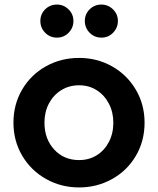

<svg xmlns="http://www.w3.org/2000/svg" viewBox="-20 -810 692 842"><path d="M39 -272Q39 -352 77 -417Q115 -482 181 -519Q247 -556 327 -556Q406 -556 471.5 -519Q537 -482 575.5 -417Q614 -352 614 -272Q614 -191 575.5 -126Q537 -61 471 -24.5Q405 12 327 12Q248 12 182 -25Q116 -62 77.5 -127Q39 -192 39 -272ZM327 -108Q370 -108 404 -129Q438 -150 457.5 -187.5Q477 -225 477 -272Q477 -318 457.5 -355.5Q438 -393 404 -414.5Q370 -436 327 -436Q283 -436 248.5 -414.5Q214 -393 194.5 -356Q175 -319 175 -272Q175 -201 217.5 -154.5Q260 -108 327 -108ZM157 -718Q157 -748 178 -769Q199 -790 230 -790Q259 -790 280.5 -769Q302 -748 302 -718Q302 -688 281 -666.5Q260 -645 230 -645Q199 -645 178 -666.5Q157 -688 157 -718ZM425 -790Q454 -790 475.5 -769Q497 -748 497 -718Q497 -688 476 -666.5Q455 -645 425 -645Q394 -645 373 -666.5Q352 -688 352 -718Q352 -748 373 -769Q394 -790 425 -790Z"/></svg>

Font: Evergrow Sans
Style: Bold
Weight: 700
Foundry: 10Web
Version: Version 1.000